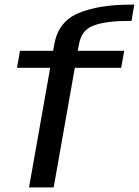

<svg xmlns="http://www.w3.org/2000/svg" viewBox="-20 -810 600 830"><path d="M105.5 0H212L303.5 -517H504L517 -590.5H316L321.5 -618.5Q332 -681 386.2 -700.2Q440.5 -719.5 531 -719.5H548.5L560.5 -790H543.5Q408 -790 320 -753.5Q232 -717 215 -619L209.5 -590.5H66.5L53.5 -517H197Z"/></svg>

Font: Anybody SemiExpanded
Style: Italic
Weight: 400
Width: 6
Italic angle: -10°
Version: Version 1.113;gftools[0.9.25]